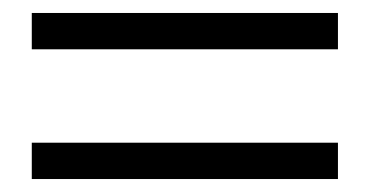

<svg xmlns="http://www.w3.org/2000/svg" viewBox="-20 -478 570 296"><path d="M501 -202V-258H29V-202H501ZM501 -402V-458H29V-402H501Z"/></svg>

Font: Source Serif Variable
Style: Regular
Weight: 389
Designer: Frank Grießhammer
Foundry: Adobe Systems Incorporated
Version: Version 3.001;hotconv 1.0.111;makeotfexe 2.5.65597